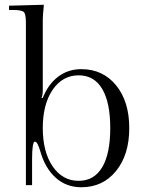

<svg xmlns="http://www.w3.org/2000/svg" viewBox="-20 -770 599 808"><path d="M89 9V-71V-675Q89 -711 80 -719.5Q71 -728 35 -728H18V-746L164 -750V-743Q160 -703 160 -689V-392Q160 -368 155 -360V-358H160Q183 -416 225 -447.5Q267 -479 322 -479Q413 -479 468.5 -411Q524 -343 524 -231Q524 -119 468.5 -50.5Q413 18 322 18Q259 18 214.5 -22Q170 -62 150 -132Q138 -174 127 -174Q115 -174 115 -99V9ZM311 -9Q376 -9 410 -66Q444 -123 444 -231Q444 -339 410 -396Q376 -453 311 -453Q243 -453 201.5 -392Q160 -331 160 -231Q160 -131 201.5 -70Q243 -9 311 -9Z"/></svg>

Font: Foglihten068fMac
Style: Regular
Weight: 500
Designer: gluk (gluksza@wp.pl)
Foundry: gluk (gluksza@wp.pl)
Version: Version 0.68